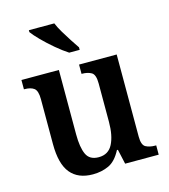

<svg xmlns="http://www.w3.org/2000/svg" viewBox="-115 -856 839 956"><g transform="rotate(-15 305.0 -378.0)"><path d="M246 10Q170 10 131 -37.5Q92 -85 92 -187V-419Q92 -462 75 -475Q58 -488 26 -488H23V-536H216V-204Q216 -137 232.5 -101Q249 -65 296 -65Q346 -65 368 -108Q390 -151 390 -222V-420Q390 -466 370.5 -477Q351 -488 323 -488H320V-536H514V-113Q514 -69 533.5 -58.5Q553 -48 581 -48H587V0H414L397 -76H392Q365 -24 328 -7Q291 10 246 10ZM288 -606Q260 -624 226 -652.5Q192 -681 163.5 -710Q135 -739 123 -756V-766H254Q263 -744 279 -717Q295 -690 312 -664Q329 -638 342 -619V-606Z"/></g></svg>

Font: Noto Serif Thai SemiCondensed SemiBold
Style: Regular
Weight: 600
Width: 4
Designer: Monotype Design Team
Foundry: Monotype Imaging Inc.
Version: Version 2.002; ttfautohint (v1.8.4.7-5d5b)